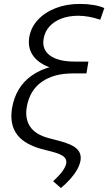

<svg xmlns="http://www.w3.org/2000/svg" viewBox="-20 -757 545 967"><path d="M505.4 -716.3 484.9 -657.7Q427.7 -677.2 375 -677.7Q327.1 -677.7 289.8 -663.6Q252.4 -649.4 229 -623.5Q205.6 -597.7 199.7 -562Q190.4 -507.3 232.2 -477.1Q273.9 -446.8 357.4 -446.8H425.3L417.5 -399.9H347.2Q273.4 -400.4 221.2 -421.4Q168.9 -442.4 144 -480.5Q119.1 -518.6 127.4 -569.8Q135.7 -619.1 170.7 -657Q205.6 -694.8 260.5 -716.1Q315.4 -737.3 382.3 -737.3Q418 -737.3 450.7 -731.9Q483.4 -726.6 505.4 -716.3ZM350.6 -434.1H422.4L415.5 -387.2H346.2Q250.5 -387.2 189.9 -344.5Q129.4 -301.8 114.7 -217.8Q105 -158.7 132.1 -118.7Q159.2 -78.6 226.6 -61L276.9 -47.9Q343.3 -30.8 367.4 -7.1Q391.6 16.6 385.3 52.7Q381.3 74.2 368.4 97.2Q355.5 120.1 334.7 143.8Q314 167.5 286.6 189.9L247.6 155.8Q282.7 123 296.6 102.5Q310.5 82 313.5 66.4Q316.9 45.4 301.5 32Q286.1 18.6 239.7 6.3L208.5 -1.5Q107.4 -25.4 67.4 -77.4Q27.3 -129.4 40.5 -211.4Q58.6 -318.8 139.6 -376.2Q220.7 -433.6 350.6 -434.1Z"/></svg>

Font: Inter Tight Light
Style: Italic
Weight: 300
Italic angle: -9.39999°
Designer: Rasmus Andersson
Foundry: rsms
Version: Version 3.004